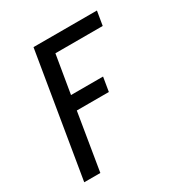

<svg xmlns="http://www.w3.org/2000/svg" viewBox="-171 -648 942 991"><g transform="rotate(-30 300.0 -152.5)"><path d="M46 215 168 -520H546L532 -436H250L212 -209H403L389 -125H198L142 215Z"/></g></svg>

Font: Iosevka Etoile Medium
Style: Italic
Weight: 500
Italic angle: -9°
Designer: Belleve Invis
Foundry: Belleve Invis
Version: Version 22.1.2; ttfautohint (v1.8.4)